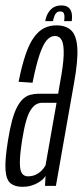

<svg xmlns="http://www.w3.org/2000/svg" viewBox="-29 -700 311 723"><path d="M55.5 3.5Q72.5 3.5 86.8 -0.5Q101 -4.5 112.2 -10.8Q123.5 -17 131.2 -24Q139 -31 142.5 -38L140.5 0H181.5L249.5 -385.5Q265 -471 262.2 -518.2Q259.5 -565.5 239.8 -585Q220 -604.5 183.5 -604.5Q158 -604.5 137.5 -594.2Q117 -584 99.5 -560.5Q82 -537 67.8 -495.8Q53.5 -454.5 41 -392L93.5 -388.5Q107 -456 120 -494.2Q133 -532.5 147 -548.5Q161 -564.5 177.5 -564.5Q195.5 -564.5 203.8 -548Q212 -531.5 210.8 -492.5Q209.5 -453.5 196.5 -385.5L190 -347H116Q99.5 -347 84.5 -342.8Q69.5 -338.5 57.2 -327Q45 -315.5 34.8 -295.8Q24.5 -276 16.2 -245.2Q8 -214.5 1 -171Q-11 -97 -8.2 -59.8Q-5.5 -22.5 11 -9.5Q27.5 3.5 55.5 3.5ZM76 -36Q62.5 -36 54.2 -46.5Q46 -57 45.8 -86.5Q45.5 -116 54.5 -173.5Q61.5 -217.5 69.5 -245Q77.5 -272.5 87.5 -287.2Q97.5 -302 108 -307.5Q118.5 -313 130.5 -313H184L142.5 -77.5Q138 -68.5 128.8 -58.8Q119.5 -49 106.2 -42.5Q93 -36 76 -36ZM202.5 -679.5Q184.5 -679.5 172.2 -672Q160 -664.5 152 -650.8Q144 -637 141.5 -620.5H170.5Q173 -633 176.5 -641.2Q180 -649.5 185 -653.2Q190 -657 198 -657Q205 -657 208.8 -653.5Q212.5 -650 213.5 -641.8Q214.5 -633.5 212.5 -620.5H241Q243.5 -637 240.8 -650.8Q238 -664.5 228.5 -672Q219 -679.5 202.5 -679.5Z"/></svg>

Font: Anybody ExtraCondensed Light
Style: Italic
Weight: 300
Width: 2
Italic angle: -10°
Version: Version 1.113;gftools[0.9.25]